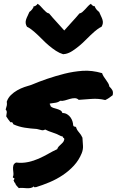

<svg xmlns="http://www.w3.org/2000/svg" viewBox="-20 -975 615 1011"><path d="M15.6 -439.5Q22.5 -460 37.6 -474.6Q52.7 -489.3 70.8 -499.5Q88.9 -509.8 108.4 -516.6Q127.9 -523.4 145.5 -528.3Q184.6 -544.9 229 -560.1Q273.4 -575.2 319.8 -586.9Q366.2 -598.6 415 -602.1Q463.9 -605.5 517.6 -589.8Q520.5 -580.1 526.4 -571.3Q532.2 -562.5 538.6 -553.7Q544.9 -544.9 549.8 -536.6Q554.7 -528.3 555.7 -519.5Q565.4 -510.7 571.3 -500.5Q577.1 -490.2 573.2 -473.6Q563.5 -465.8 554.2 -459.5Q544.9 -453.1 534.2 -448.2Q498 -457 460.9 -454.1Q423.8 -451.2 394.5 -449.2Q385.7 -458 373.5 -458Q361.3 -458 348.1 -454.1Q335 -450.2 321.8 -446.3Q308.6 -442.4 296.9 -444.3Q287.1 -436.5 272.9 -434.1Q258.8 -431.6 242.2 -429.7Q241.2 -424.8 244.1 -423.3Q247.1 -421.9 245.1 -417Q251 -410.2 260.3 -407.2Q269.5 -404.3 279.8 -401.4Q290 -398.4 297.9 -394Q305.7 -389.6 308.6 -379.9Q323.2 -379.9 334 -373Q344.7 -366.2 351.6 -356.4Q358.4 -346.7 361.8 -335.4Q365.2 -324.2 365.2 -315.4Q368.2 -307.6 372.1 -308.6Q376 -309.6 380.9 -304.7Q383.8 -292 395.5 -278.8Q407.2 -265.6 414.1 -250Q416 -225.6 417 -206.5Q418 -187.5 410.2 -168Q395.5 -131.8 369.6 -103.5Q343.8 -75.2 311 -53.2Q278.3 -31.2 241.2 -15.6Q204.1 0 168.9 10.7Q165 9.8 161.1 10.7Q157.2 11.7 159.2 5.9Q151.4 12.7 142.1 14.6Q132.8 16.6 122.1 16.1Q111.3 15.6 100.1 14.6Q88.9 13.7 79.1 15.6Q72.3 8.8 66.9 2.4Q61.5 -3.9 58.6 -13.7Q53.7 -13.7 54.2 -18.6Q54.7 -23.4 50.8 -23.4Q56.6 -33.2 56.2 -34.7Q55.7 -36.1 53.2 -37.1Q50.8 -38.1 48.8 -39.6Q46.9 -41 47.9 -43.9Q51.8 -51.8 50.8 -62Q49.8 -72.3 48.8 -83Q47.9 -93.8 50.3 -103.5Q52.7 -113.3 64.5 -119.1Q97.7 -115.2 127.4 -121.6Q157.2 -127.9 183.6 -139.6Q210 -151.4 233.9 -165Q257.8 -178.7 281.2 -189.5Q284.2 -198.2 289.6 -204.1Q294.9 -210 300.8 -214.8Q306.6 -219.7 311.5 -225.6Q316.4 -231.4 318.4 -240.2Q319.3 -247.1 314.9 -248.5Q310.5 -250 310.5 -255.9L299.8 -258.8Q281.2 -269.5 257.8 -276.9Q234.4 -284.2 217.8 -293Q207 -287.1 197.8 -290Q188.5 -293 173.8 -295.9Q140.6 -297.9 109.9 -302.7Q79.1 -307.6 50.8 -320.3Q48.8 -325.2 45.9 -329.1Q43 -333 35.2 -331.1Q29.3 -338.9 23.4 -346.2Q17.6 -353.5 12.7 -362.3Q14.6 -374 15.6 -382.3Q16.6 -390.6 9.8 -398.4Q13.7 -411.1 15.6 -418.9Q17.6 -426.8 15.6 -439.5ZM479.5 -942.4Q480.5 -933.6 488.3 -924.8Q496.1 -916 502 -912.1Q506.8 -900.4 511.7 -890.6Q516.6 -880.9 519.5 -871.6Q522.5 -862.3 521.5 -853Q520.5 -843.8 514.6 -834Q506.8 -831.1 492.7 -820.8Q478.5 -810.5 456.1 -789.1Q445.3 -779.3 430.7 -764.2Q416 -749 398.4 -734.4Q380.9 -719.7 362.3 -707.5Q343.8 -695.3 326.2 -691.4L312.5 -689.5Q293 -695.3 274.4 -707.5Q255.9 -719.7 238.3 -734.4Q220.7 -749 206.1 -764.2Q191.4 -779.3 180.7 -789.1Q158.2 -810.5 144 -820.8Q129.9 -831.1 122.1 -834Q116.2 -843.8 115.2 -853Q114.3 -862.3 117.2 -871.6Q120.1 -880.9 125 -890.6Q129.9 -900.4 134.8 -912.1Q140.6 -916 148.4 -924.8Q156.2 -933.6 157.2 -942.4Q161.1 -940.4 168.5 -945.3Q175.8 -950.2 177.7 -955.1Q186.5 -950.2 193.8 -941.9Q201.2 -933.6 208.5 -925.8Q215.8 -918 223.1 -911.6Q230.5 -905.3 238.3 -904.3Q257.8 -880.9 278.8 -858.4Q299.8 -835.9 318.4 -814.5Q336.9 -835.9 357.9 -858.4Q378.9 -880.9 398.4 -904.3Q406.2 -905.3 413.6 -911.6Q420.9 -918 428.2 -925.8Q435.5 -933.6 442.9 -941.9Q450.2 -950.2 459 -955.1Q460.9 -950.2 468.3 -945.3Q475.6 -940.4 479.5 -942.4Z"/></svg>

Font: Permanent Marker
Style: Regular
Weight: 400
Designer: Font Diner, Inc
Foundry: Font Diner, Inc
Version: Version 1.001